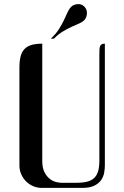

<svg xmlns="http://www.w3.org/2000/svg" viewBox="-20 -916 606 936"><path d="M74.7 -586.4Q74.7 -619.1 80.6 -641.4Q86.4 -663.6 99.6 -677.2Q112.8 -690.9 134 -697Q155.3 -703.1 186 -703.1V-132.3Q186 -97.2 197 -76.2Q208 -55.2 223.1 -43.7Q238.3 -32.2 253.9 -28.6Q269.5 -24.9 278.8 -24.9H352.5Q383.3 -24.9 404.5 -30.3Q425.8 -35.6 439.2 -48.3Q452.6 -61 458.5 -82Q464.4 -103 464.4 -133.8V-645Q464.4 -661.6 464.8 -672.6Q465.3 -683.6 467.8 -690.4Q470.2 -697.3 475.8 -700.2Q481.4 -703.1 491.2 -703.1V-109.9Q491.2 -93.3 487.8 -74Q484.4 -54.7 473.1 -38.3Q461.9 -22 439.9 -11Q418 0 381.3 0H184.1Q161.6 0 141.6 -8.5Q121.6 -17.1 106.7 -32.2Q91.8 -47.4 83.3 -67.1Q74.7 -86.9 74.7 -109.9ZM357.9 -896Q378.4 -897.5 391.6 -883.3Q398.4 -876.5 401.4 -867.7Q404.3 -858.9 403.8 -849.9Q403.3 -840.8 400.1 -832.5Q397 -824.2 391.6 -818.4Q381.3 -808.1 364.7 -801Q348.1 -793.9 328.4 -784.9Q308.6 -775.9 286.6 -762.7Q264.6 -749.5 242.7 -727.5H227.5Q252 -750 266.6 -772.9Q281.2 -795.9 291.3 -816.9Q301.3 -837.9 308.8 -855Q316.4 -872.1 327.1 -882.8Q337.4 -893.6 357.9 -896Z"/></svg>

Font: Unique
Style: Regular
Weight: 400
Designer: Anna Pocius (aka Artmaker)
Foundry: Anna Pocius
Version: Version 1.000 2013 initial release